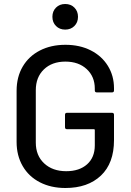

<svg xmlns="http://www.w3.org/2000/svg" viewBox="-20 -932 653 960"><path d="M63 -222V-478Q63 -547 93.5 -599Q124 -651 179.5 -679.5Q235 -708 307 -708Q379 -708 434 -680Q489 -652 519.5 -602.5Q550 -553 550 -491V-480Q550 -470 540 -470H464Q454 -470 454 -480V-489Q454 -549 413.5 -586.5Q373 -624 307 -624Q240 -624 199.5 -585Q159 -546 159 -481V-219Q159 -154 201 -115Q243 -76 311 -76Q377 -76 415.5 -110.5Q454 -145 454 -205V-282Q454 -286 450 -286H315Q305 -286 305 -296V-358Q305 -368 315 -368H540Q550 -368 550 -358V-231Q550 -116 484.5 -54Q419 8 307 8Q235 8 179.5 -20.5Q124 -49 93.5 -101.5Q63 -154 63 -222ZM242 -848Q242 -876 260 -894Q278 -912 306 -912Q334 -912 352 -894Q370 -876 370 -848Q370 -820 352 -802Q334 -784 306 -784Q278 -784 260 -802Q242 -820 242 -848Z"/></svg>

Font: Amber EN Medium
Style: Regular
Weight: 500
Designer: Jeremy Tribby
Foundry: Tribby Type Co.
Version: Version 1.403 November 24, 2021